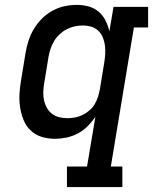

<svg xmlns="http://www.w3.org/2000/svg" viewBox="-20 -558 640 783"><path d="M253 205V121H335L369 -82Q355 -61 337 -43Q319 -25 297 -13.5Q275 -2 251 3Q227 8 204 8Q175 8 149.5 0Q124 -8 105 -26Q86 -44 76 -69Q66 -94 62 -120.5Q58 -147 59.5 -175Q61 -203 66 -231L84 -341Q88 -366 96 -391Q104 -416 117.5 -439Q131 -462 150.5 -481.5Q170 -501 193.5 -514Q217 -527 242.5 -532.5Q268 -538 294 -538Q319 -538 342 -531.5Q365 -525 382.5 -510Q400 -495 410.5 -474Q421 -453 426 -430L443 -530H584V-446H526L432 121H479V205ZM255 -76Q271 -76 286.5 -79Q302 -82 316.5 -89Q331 -96 344 -107Q357 -118 365.5 -132Q374 -146 379 -161.5Q384 -177 387 -192L405 -302Q408 -320 409 -337.5Q410 -355 408 -372Q406 -389 399.5 -405Q393 -421 381 -432.5Q369 -444 352.5 -449Q336 -454 318 -454Q301 -454 284.5 -450.5Q268 -447 252.5 -439Q237 -431 223.5 -418.5Q210 -406 201 -391Q192 -376 186.5 -360Q181 -344 178 -327L160 -217Q157 -200 156.5 -182.5Q156 -165 159.5 -149Q163 -133 171 -118.5Q179 -104 192 -94Q205 -84 221.5 -80Q238 -76 255 -76Z"/></svg>

Font: Iosevka Curly Slab MdExObl
Style: Regular
Weight: 500
Width: 7
Italic angle: -9°
Monospace: yes
Designer: Belleve Invis
Foundry: Belleve Invis
Version: Version 11.1.0; ttfautohint (v1.8.3)